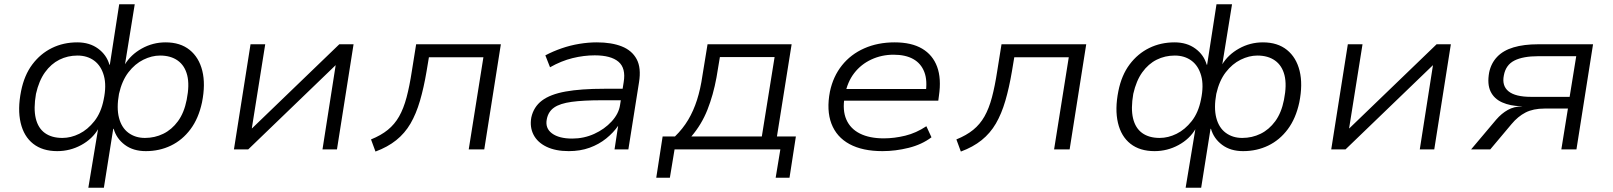

<svg xmlns="http://www.w3.org/2000/svg" viewBox="-20 -702 7576 902"><path d="M395 180 441 -97H442Q414 -49 361.5 -20.5Q309 8 249 8Q180 8 136 -26.5Q92 -61 77 -125Q62 -189 79 -274Q94 -349 132 -399.5Q170 -450 224 -476.5Q278 -503 343 -503Q401 -503 441 -473.5Q481 -444 494 -398H496L540 -682H613L567 -398H566Q594 -445 646 -474Q698 -503 758 -503Q827 -503 871 -467.5Q915 -432 930.5 -369Q946 -306 929 -221Q913 -146 875 -95Q837 -44 783 -18Q729 8 665 8Q606 8 566.5 -21.5Q527 -51 514 -97H512L468 180ZM273 -54Q313 -54 352.5 -73.5Q392 -93 423.5 -133Q455 -173 467 -234Q481 -300 468 -346.5Q455 -393 422.5 -417Q390 -441 344 -441Q298 -441 259 -421.5Q220 -402 191.5 -362.5Q163 -323 149 -261Q137 -192 148 -146Q159 -100 191 -77Q223 -54 273 -54ZM661 -54Q707 -54 747 -73.5Q787 -93 816 -132.5Q845 -172 857 -233Q871 -303 859.5 -348.5Q848 -394 815 -417.5Q782 -441 732 -441Q693 -441 653.5 -421.5Q614 -402 583.5 -362.5Q553 -323 539 -261Q527 -195 539 -148.5Q551 -102 583.5 -78Q616 -54 661 -54Z M1079 0 1157 -494H1226L1163 -99H1164L1574 -494H1641L1563 0H1495L1557 -396L1146 0Z M1744 10 1723 -47Q1770 -66 1802 -92Q1834 -118 1855 -155Q1876 -192 1890 -244.5Q1904 -297 1915 -369L1935 -494H2333L2255 0H2182L2251 -433H1995L1984 -367Q1971 -290 1953 -228.5Q1935 -167 1908.5 -121.5Q1882 -76 1841.5 -43.5Q1801 -11 1744 10Z M2652 8Q2590 8 2547.5 -12.5Q2505 -33 2486.5 -69Q2468 -105 2476 -150Q2487 -200 2526 -229.5Q2565 -259 2637 -272Q2709 -285 2819 -285H2921L2912 -231H2808Q2720 -231 2665.5 -223.5Q2611 -216 2583.5 -197Q2556 -178 2549 -143Q2540 -100 2573 -75.5Q2606 -51 2668 -51Q2723 -51 2771.5 -73Q2820 -95 2853.5 -131.5Q2887 -168 2893 -209L2910 -316Q2921 -382 2885.5 -412Q2850 -442 2774 -442Q2723 -442 2670 -429Q2617 -416 2564 -386L2542 -442Q2578 -461 2618.5 -475Q2659 -489 2701.5 -496Q2744 -503 2784 -503Q2853 -503 2901 -484Q2949 -465 2971 -424Q2993 -383 2982 -315L2932 0H2867L2884 -111Q2862 -79 2828 -51.5Q2794 -24 2750 -8Q2706 8 2652 8Z M3063 133 3093 -61H3151Q3188 -97 3213 -139Q3238 -181 3254.5 -232.5Q3271 -284 3280 -347L3304 -494H3699L3630 -61H3719L3689 133H3624L3646 0H3149L3127 133ZM3228 -61H3559L3619 -434H3362L3346 -338Q3331 -256 3303.5 -186.5Q3276 -117 3228 -61Z M4126 8Q4032 8 3971 -25Q3910 -58 3886 -121Q3862 -184 3879 -272Q3894 -343 3935.5 -395Q3977 -447 4040.5 -475Q4104 -503 4183 -503Q4262 -503 4312 -473.5Q4362 -444 4382.5 -388.5Q4403 -333 4391 -252L4388 -229H3924L3933 -284H4355L4328 -261Q4338 -323 4322.5 -363.5Q4307 -404 4270.5 -424.5Q4234 -445 4178 -445Q4122 -445 4073.5 -422.5Q4025 -400 3993 -358.5Q3961 -317 3950 -258L3948 -247Q3937 -184 3956 -140.5Q3975 -97 4020 -74.5Q4065 -52 4132 -52Q4181 -52 4232.5 -64.5Q4284 -77 4332 -109L4356 -57Q4311 -23 4249 -7.5Q4187 8 4126 8Z M4494 10 4473 -47Q4520 -66 4552 -92Q4584 -118 4605 -155Q4626 -192 4640 -244.5Q4654 -297 4665 -369L4685 -494H5083L5005 0H4932L5001 -433H4745L4734 -367Q4721 -290 4703 -228.5Q4685 -167 4658.5 -121.5Q4632 -76 4591.5 -43.5Q4551 -11 4494 10Z M5550 180 5596 -97H5597Q5569 -49 5516.5 -20.5Q5464 8 5404 8Q5335 8 5291 -26.5Q5247 -61 5232 -125Q5217 -189 5234 -274Q5249 -349 5287 -399.5Q5325 -450 5379 -476.5Q5433 -503 5498 -503Q5556 -503 5596 -473.5Q5636 -444 5649 -398H5651L5695 -682H5768L5722 -398H5721Q5749 -445 5801 -474Q5853 -503 5913 -503Q5982 -503 6026 -467.5Q6070 -432 6085.5 -369Q6101 -306 6084 -221Q6068 -146 6030 -95Q5992 -44 5938 -18Q5884 8 5820 8Q5761 8 5721.5 -21.5Q5682 -51 5669 -97H5667L5623 180ZM5428 -54Q5468 -54 5507.5 -73.5Q5547 -93 5578.5 -133Q5610 -173 5622 -234Q5636 -300 5623 -346.5Q5610 -393 5577.5 -417Q5545 -441 5499 -441Q5453 -441 5414 -421.5Q5375 -402 5346.5 -362.5Q5318 -323 5304 -261Q5292 -192 5303 -146Q5314 -100 5346 -77Q5378 -54 5428 -54ZM5816 -54Q5862 -54 5902 -73.5Q5942 -93 5971 -132.5Q6000 -172 6012 -233Q6026 -303 6014.5 -348.5Q6003 -394 5970 -417.5Q5937 -441 5887 -441Q5848 -441 5808.5 -421.5Q5769 -402 5738.5 -362.5Q5708 -323 5694 -261Q5682 -195 5694 -148.5Q5706 -102 5738.5 -78Q5771 -54 5816 -54Z M6234 0 6312 -494H6381L6318 -99H6319L6729 -494H6796L6718 0H6650L6712 -396L6301 0Z M6891 0 7009 -140Q7034 -169 7063.5 -185.5Q7093 -202 7129 -202H7134L7126 -203Q7075 -204 7037 -221Q6999 -238 6982.5 -272.5Q6966 -307 6976 -362Q6985 -405 7013.5 -435Q7042 -465 7090.5 -479.5Q7139 -494 7206 -494H7464L7386 0H7315L7346 -192H7236Q7183 -192 7147 -173.5Q7111 -155 7081 -119L6981 0ZM7173 -247H7354L7385 -438H7207Q7135 -438 7094.5 -417.5Q7054 -397 7045 -348Q7035 -299 7067 -273Q7099 -247 7173 -247Z"/></svg>

Font: Nunito Sans 7pt SemiExpanded Light
Style: Italic
Weight: 300
Width: 6
Italic angle: -9°
Designer: Vernon Adams
Foundry: Vernon Adams
Version: Version 3.101;gftools[0.9.27]